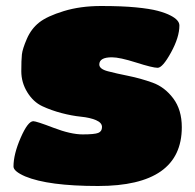

<svg xmlns="http://www.w3.org/2000/svg" viewBox="-20 -611 651 640"><path d="M307 9Q141 9 64 -23Q25 -40 25 -56Q25 -97 49 -152Q73 -207 91 -207Q101 -207 158.5 -185Q216 -163 255.5 -163Q295 -163 307.5 -168Q320 -173 320 -187.5Q320 -202 300 -210.5Q280 -219 250 -222Q220 -225 185.5 -234Q151 -243 121 -257Q91 -271 71 -303.5Q51 -336 51 -373.5Q51 -411 53 -429.5Q55 -448 69.5 -481.5Q84 -515 110.5 -536Q137 -557 192.5 -574Q248 -591 317 -591Q386 -591 432.5 -586.5Q479 -582 505.5 -575Q532 -568 549 -559Q578 -544 578 -526Q578 -487 550 -436Q522 -385 505.5 -385Q489 -385 434 -402.5Q379 -420 353 -420Q311 -420 311 -396Q311 -381 339.5 -373.5Q368 -366 408 -358Q448 -350 488.5 -335.5Q529 -321 557.5 -283Q586 -245 586 -187Q586 9 307 9Z"/></svg>

Font: Titan One
Style: Regular
Weight: 400
Designer: Rodrigo Fuenzalida
Foundry: Rodrigo Fuenzalida
Version: Version 1.001